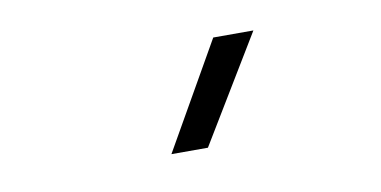

<svg xmlns="http://www.w3.org/2000/svg" viewBox="-35 -868 656 331"><g transform="rotate(-10 293.0 -702.0)"><path d="M243.7 -609.4 349.6 -794.9H419.9L307.6 -609.4Z"/></g></svg>

Font: Caskaydia Cove Light
Style: Regular
Weight: 300
Monospace: yes
Designer: Aaron Bell
Foundry: Saja Typeworks
Version: Version 4.300; ttfautohint (v1.8.3)